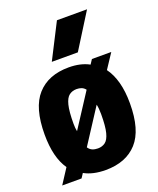

<svg xmlns="http://www.w3.org/2000/svg" viewBox="-150 -898 820 998"><g transform="rotate(-20 260.0 -399.0)"><path d="M443 -475.5Q469 -440.5 482.8 -389.8Q496.5 -339 496.5 -272.5Q496.5 -125.5 434.8 -57.5Q373 10.5 260.5 10.5Q190.5 10.5 142.5 -16L126.5 8.5H19.5L73 -74Q24 -144 24 -271Q24 -419.5 85.8 -488.2Q147.5 -557 260.5 -557Q326.5 -557 373 -531.5L389.5 -556.5H496.5ZM260.5 -437Q237 -437 219.8 -424.2Q202.5 -411.5 193.5 -376Q184.5 -340.5 184.5 -273Q184.5 -247.5 188.5 -230.5L309 -416Q299.5 -428 287.2 -432.5Q275 -437 260.5 -437ZM260.5 -109Q284.5 -109 301.5 -121.8Q318.5 -134.5 327.5 -169.2Q336.5 -204 336.5 -270.5Q336.5 -303.5 331.5 -325L207.5 -134Q217 -120 230.2 -114.5Q243.5 -109 260.5 -109ZM188.5 -614 287.5 -808H454L332.5 -614Z"/></g></svg>

Font: Encode Sans Condensed ExtraBold
Style: Regular
Weight: 800
Width: 3
Designer: Multiple Designers
Foundry: Impallari Type
Version: Version 3.000; ttfautohint (v1.8.3) -l 8 -r 50 -G 200 -x 14 